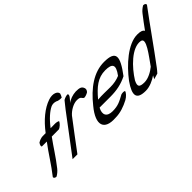

<svg xmlns="http://www.w3.org/2000/svg" viewBox="50 -1350 2107 2107"><g transform="rotate(-45 1104.0 -296.0)"><path d="M304 -374C288 -353 284 -333 292 -325H369C290 -222 228 -114 139 -2C138 11 150 23 172 23C194 11 222 -11 241 -36C321 -137 376 -230 446 -325C484 -325 521 -326 559 -326C582 -336 613 -363 623 -388C608 -397 587 -401 559 -400C539 -400 522 -399 502 -399C565 -482 628 -536 677 -560C713 -577 751 -567 769 -556C792 -549 816 -549 825 -550C835 -566 842 -581 845 -594C844 -629 789 -658 713 -632C612 -598 512 -514 425 -399H380C356 -399 326 -388 304 -374Z M432 12C459 11 481 12 507 12C594 -103 679 -220 766 -332C805 -376 870 -413 923 -413C985 -413 972 -387 999 -374C1017 -374 1038 -381 1060 -393C1084 -414 1082 -435 1077 -447C1064 -481 1040 -489 982 -489C933 -487 878 -468 849 -442C858 -454 869 -467 881 -480C902 -502 906 -522 899 -530C878 -533 848 -521 829 -510C806 -480 781 -452 761 -425Z M1006 -242C865 -72 903 37 1086 24C1161 24 1234 -2 1300 -37C1336 -57 1364 -89 1369 -110C1356 -117 1338 -118 1314 -112C1242 -73 1202 -49 1115 -49C1027 -49 1000 -102 1042 -179H1211C1306 -179 1389 -195 1471 -237C1610 -421 1613 -499 1430 -499C1271 -499 1129 -397 1006 -242ZM1092 -252C1182 -360 1260 -425 1375 -425C1479 -425 1512 -390 1431 -282C1387 -263 1338 -254 1285 -254C1222 -254 1157 -258 1092 -252Z M1477 -157C1382 -21 1387 50 1531 50C1593 50 1659 19 1707 -14L1686 25L1754 5C1769 -11 1782 -27 1795 -44C1932 -226 2075 -433 2208 -610C2209 -624 2197 -635 2174 -635C2153 -624 2124 -601 2106 -577C2067 -525 2025 -473 1990 -422C1977 -445 1950 -454 1901 -454C1755 -454 1585 -300 1477 -157ZM1528 -116C1605 -240 1754 -396 1876 -376C1960 -364 1823 -196 1756 -99C1713 -64 1647 -26 1587 -26C1506 -26 1495 -51 1528 -116Z"/></g></svg>

Font: Snowfall
Style: SuperObl
Weight: 400
Designer: Jasper
Foundry: Cannot Into Space Fonts
Version: Version 0.9